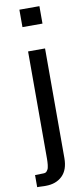

<svg xmlns="http://www.w3.org/2000/svg" viewBox="-102 -759 439 1001"><g transform="rotate(-10 117.5 -258.0)"><path d="M55.2 140.1H54.2Q60.1 140.1 64.7 138.4Q69.3 136.7 72.5 132.6Q75.7 128.4 78.1 124.5Q80.6 120.6 82 113Q83.5 105.5 84.2 100.1Q85 94.7 85.4 84.7Q85.9 74.7 85.9 69.1Q85.9 63.5 85.9 51.8Q85.9 50.3 85.9 49.8V-500H175.8V80.1Q175.8 142.6 142.8 174.3Q109.9 206.1 55.2 206.1H45.9Q37.1 205.1 21 205.1H9.8V141.1Q28.8 140.1 55.2 140.1ZM185.1 -629.9H79.1V-722.2H185.1Z"/></g></svg>

Font: Perun
Style: Regular
Weight: 400
Version: Version 1.0000